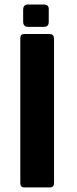

<svg xmlns="http://www.w3.org/2000/svg" viewBox="-20 -815 335 835"><path d="M68.3 -18.7V-648.7Q68.3 -667 86 -667H196.3Q214.3 -667 215 -647.3V-20Q215 0 198.3 0H85.3Q68.3 0 68.3 -18.7ZM80.7 -721.7V-772.7Q81.3 -795.3 100 -795.3H171.3Q193 -795.3 192 -773.3V-721.7Q192.7 -697.7 171 -698.3H100.3Q80.7 -699 80.7 -721.7Z"/></svg>

Font: Vivano Light
Style: Regular
Weight: 300
Designer: Joe Prince, Josias Burgherr
Version: Version 2.064;September 19, 2022;FontCreator 14.0.0.2877 64-